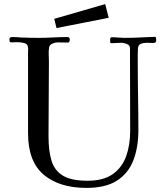

<svg xmlns="http://www.w3.org/2000/svg" viewBox="-20 -913 796 938"><path d="M743 -717Q743 -707 738 -705Q733 -703 725 -703Q718 -703 711 -703.5Q704 -704 697 -704Q683 -704 669.5 -699.5Q656 -695 654 -678Q653 -661 653 -643Q653 -625 653 -607Q653 -525 654.5 -442.5Q656 -360 656 -277Q656 -192 631 -128.5Q606 -65 550.5 -30Q495 5 403 5Q270 5 193.5 -59.5Q117 -124 117 -262V-660Q117 -665 117.5 -670.5Q118 -676 117 -680Q116 -699 97.5 -703Q79 -707 64 -707Q57 -707 49.5 -706.5Q42 -706 34 -706Q31 -706 27 -710Q26 -714 26 -721Q26 -732 39 -732Q50 -732 60 -731.5Q70 -731 80 -730Q103 -729 125 -728.5Q147 -728 169 -728Q204 -728 238.5 -730Q273 -732 308 -732Q321 -732 321 -720Q321 -716 319 -710.5Q317 -705 311 -705Q298 -705 286 -705.5Q274 -706 261 -706Q250 -706 236 -700Q222 -694 220 -681Q217 -665 218 -646.5Q219 -628 219 -611Q219 -520 218 -429Q217 -338 217 -247Q217 -175 232 -127Q247 -79 288 -54.5Q329 -30 408 -30Q485 -30 530.5 -62Q576 -94 596 -149Q616 -204 616 -274Q616 -375 615.5 -476Q615 -577 615 -678Q615 -692 600 -698Q585 -704 573 -704Q561 -704 549 -703Q537 -702 524 -702Q518 -702 518 -711Q518 -719 518.5 -725Q519 -731 529 -731Q543 -731 558 -729.5Q573 -728 587 -728Q637 -728 686 -731Q699 -731 711.5 -732Q724 -733 736 -733Q742 -733 742.5 -727Q743 -721 743 -717ZM511 -826 256 -776 245 -821 494 -893Z"/></svg>

Font: Kaisei Decol
Style: Regular
Weight: 400
Designer: Font-Kai, 金井和夫
Foundry: KAZUO KANAI
Version: Version 5.003